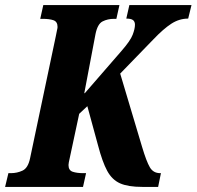

<svg xmlns="http://www.w3.org/2000/svg" viewBox="-40 -734 772 754"><path d="M-20 0 -7 -54H3Q27 -54 48.5 -64Q70 -74 78 -112L179 -591Q182 -608 184 -616Q186 -624 186 -628Q186 -649 170 -654.5Q154 -660 128 -660H118L130 -714H429L417 -660H407Q383 -660 363 -650Q343 -640 335 -600L291 -368H293L438 -535Q472 -574 481 -597.5Q490 -621 490 -637Q490 -649 482.5 -655Q475 -661 456 -661L468 -714H712L699 -661Q664 -661 633 -641Q602 -621 562 -579L432 -445L518 -157Q535 -100 548.5 -77Q562 -54 589 -54H592L581 0H519Q463 0 431.5 -14Q400 -28 381 -63Q362 -98 345 -163L303 -317L271 -287L234 -114Q229 -93 229 -86Q229 -65 245.5 -59.5Q262 -54 287 -54H298L286 0Z"/></svg>

Font: Noto Serif ExtraCondensed ExtraBold
Style: Italic
Weight: 800
Width: 2
Italic angle: -12°
Designer: Monotype Design Team
Foundry: Monotype Imaging Inc.
Version: Version 2.013